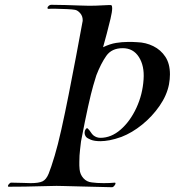

<svg xmlns="http://www.w3.org/2000/svg" viewBox="-20 -792 729 801"><path d="M445 -11Q369 -13 321 -14Q273 -15 243.5 -16Q214 -17 192 -16Q177 -16 148 -15Q119 -14 84 -13.5Q49 -13 17 -13H16Q13 -13 13 -16Q13 -20 18.5 -25.5Q24 -31 28 -30Q54 -30 73.5 -29Q93 -28 108 -28Q142 -28 157.5 -35.5Q173 -43 183 -67.5Q193 -92 208 -142Q221 -185 236 -252Q251 -319 266.5 -397.5Q282 -476 297 -555Q312 -634 324 -700Q325 -703 325 -708Q325 -725 314.5 -737Q304 -749 293 -751Q283 -753 259.5 -754Q236 -755 213 -755.5Q190 -756 183 -755Q178 -755 178 -759Q178 -763 183 -767.5Q188 -772 193 -772Q221 -772 253 -771Q285 -770 312.5 -769Q340 -768 351 -768Q381 -768 403 -769.5Q425 -771 436 -771Q444 -771 445 -770Q448 -767 448 -758Q448 -743 441 -713.5Q434 -684 425.5 -652Q417 -620 410 -595Q439 -609 464.5 -613Q490 -617 512 -617Q523 -617 532.5 -617Q542 -617 552 -616Q588 -615 619.5 -599.5Q651 -584 670 -555Q689 -526 689 -482Q689 -472 688 -461.5Q687 -451 685 -440Q676 -394 645.5 -350Q615 -306 573 -272Q531 -238 487 -221Q459 -211 437.5 -207Q416 -203 399 -203Q374 -203 359 -209Q344 -215 339 -221Q333 -229 333 -238Q333 -247 338 -253.5Q343 -260 347 -255Q354 -248 359 -240Q364 -232 370 -227Q383 -217 399 -217Q444 -217 483.5 -251.5Q523 -286 549 -342Q575 -398 579 -461Q583 -517 559.5 -554Q536 -591 492 -591Q446 -591 423.5 -559Q401 -527 382 -478Q378 -466 369 -435Q360 -404 347.5 -347.5Q335 -291 318 -202Q317 -192 314 -168Q311 -144 311 -116Q311 -109 311 -101.5Q311 -94 312 -86Q314 -64 328 -48.5Q342 -33 363 -31Q383 -28 413 -28Q425 -28 437 -28.5Q449 -29 459 -30Q462 -30 462 -27Q462 -23 456.5 -16.5Q451 -10 445 -11Z"/></svg>

Font: Kings
Style: Regular
Weight: 400
Designer: Robert E. Leuschke
Foundry: Robert E. Leuschke
Version: Version 1.010; ttfautohint (v1.8.3)